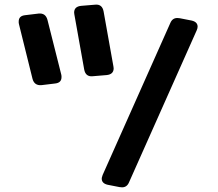

<svg xmlns="http://www.w3.org/2000/svg" viewBox="-20 -791 932 821"><path d="M465 -507Q466 -504 466 -499Q466 -473 436 -470L376 -465Q346 -462 340 -494L298 -729Q297 -732 297 -737Q297 -763 327 -766L387 -771Q417 -774 423 -742ZM242 -472Q243 -469 243 -466Q243 -463 243 -461Q243 -437 216 -434L158 -427Q127 -424 119 -454L61 -688Q60 -691 60 -694Q60 -697 60 -699Q60 -723 87 -726L145 -733Q175 -736 183 -706ZM532 -12Q523 10 502 10Q495 10 491 9L440 -1Q415 -7 415 -27Q415 -31 416.5 -35Q418 -39 419 -43L708 -692Q717 -714 738 -714Q745 -714 749 -713L800 -703Q825 -697 825 -677Q825 -673 824 -669.5Q823 -666 821 -661Z"/></svg>

Font: Yusei Magic
Style: Regular
Weight: 400
Designer: Tanukizamurai
Foundry: Yusei Magic Project
Version: Version 1.200